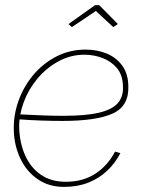

<svg xmlns="http://www.w3.org/2000/svg" viewBox="-20 -721 567 751"><path d="M230 10Q171 10 127.5 -20Q84 -50 60 -100Q36 -150 34 -210Q32 -269 52 -325.5Q72 -382 110 -427.5Q148 -473 200.5 -500Q253 -527 315 -527Q360 -527 397.5 -511.5Q435 -496 458 -464.5Q481 -433 482 -385Q485 -306 421 -277Q357 -248 225 -248Q184 -248 140.5 -249.5Q97 -251 43 -255L51 -274Q107 -271 148.5 -269.5Q190 -268 228 -268Q317 -268 368.5 -280.5Q420 -293 441.5 -318.5Q463 -344 461 -383Q460 -428 437 -455Q414 -482 380 -494.5Q346 -507 311 -507Q256 -507 208.5 -481Q161 -455 126 -413Q91 -371 72.5 -320.5Q54 -270 55 -221Q57 -161 78.5 -113Q100 -65 140 -37.5Q180 -10 237 -10Q305 -10 353.5 -42Q402 -74 430 -128L451 -122Q430 -82 398.5 -52.5Q367 -23 325 -6.5Q283 10 230 10ZM248 -627 352 -701H368L441 -627L423 -615L355 -678L261 -615Z"/></svg>

Font: Raleway Thin Thin
Style: Italic
Weight: 250
Italic angle: -12°
Version: Version 4.026